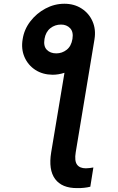

<svg xmlns="http://www.w3.org/2000/svg" viewBox="-20 -780 622 1009"><path d="M99.1 -574.2Q106.9 -625.5 139.4 -667.7Q171.9 -710 219 -735.1Q266.1 -760.3 318.4 -760.3Q370.1 -760.3 408.9 -735.1Q447.8 -710 466.3 -667.7Q484.9 -625.5 476.6 -574.2V-573.7L377.9 20.5Q370.6 65.4 384.8 85Q398.9 104.5 431.2 104.5Q450.7 104 470.7 100.1L454.6 201.2Q439.5 205.1 421.1 207Q402.8 209 385.7 208.5Q305.2 209 269.5 160.6Q233.9 112.3 249 20.5L318.8 -397.5Q287.6 -387.2 256.3 -387.2Q204.1 -387.7 165.5 -412.8Q127 -438 108.6 -480.5Q90.3 -522.9 99.1 -574.2ZM275.9 -499.5Q306.2 -499.5 330.3 -518.3Q354.5 -537.1 360.8 -575.7Q366.7 -612.8 348.4 -631.8Q330.1 -650.9 300.8 -650.9Q268.6 -650.9 244.4 -631.6Q220.2 -612.3 213.9 -575.7Q207.5 -537.6 225.8 -518.6Q244.1 -499.5 275.9 -499.5Z"/></svg>

Font: Inter Display SemiBold
Style: Italic
Weight: 600
Italic angle: -9.39999°
Designer: Rasmus Andersson
Foundry: rsms
Version: Version 4.000;git-a52131595